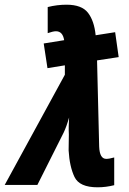

<svg xmlns="http://www.w3.org/2000/svg" viewBox="-75 -787 547 817"><path d="M411 1V-117Q390 -111 377 -111Q349 -111 347 -163L338 -530L430 -544L415 -650L332 -637Q326 -698 299.5 -732.5Q273 -767 208 -767Q168 -767 128 -757V-646Q151 -654 163 -654Q192 -654 198 -616L111 -602L127 -497L201 -509V-469L-55 0H84L196 -223Q208 -248 219 -287Q218 -269 217.5 -250.5Q217 -232 218 -215L217 -147Q221 -78 242 -34Q263 10 340 10Q376 10 411 1Z"/></svg>

Font: Noto Sans UI Condensed ExtraBold
Style: Italic
Weight: 800
Width: 3
Designer: Monotype Design Team
Foundry: Monotype Imaging Inc.
Version: 1.001